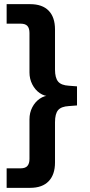

<svg xmlns="http://www.w3.org/2000/svg" viewBox="-20 -725 432 925"><path d="M12 180V86H79Q102 86 112 74.5Q122 63 122 41V-150Q122 -182 135.5 -208Q149 -234 171.5 -249.5Q194 -265 221 -265V-261Q194 -261 171.5 -276.5Q149 -292 135.5 -318.5Q122 -345 122 -376V-566Q122 -589 112 -600Q102 -611 79 -611H12V-705H125Q184 -705 214.5 -673.5Q245 -642 245 -583V-390Q245 -350 260 -332Q275 -314 312 -312L351 -309V-217L312 -214Q275 -212 260 -194.5Q245 -177 245 -136V58Q245 116 214.5 148Q184 180 125 180Z"/></svg>

Font: Mulish ExtraLight
Style: Bold
Weight: 700
Version: Version 3.603